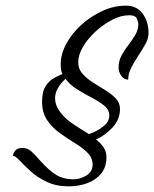

<svg xmlns="http://www.w3.org/2000/svg" viewBox="-20 -555 546 680"><path d="M224 105Q179 105 145.5 89Q112 73 88.5 51.5Q65 30 49.5 13.5Q34 -3 25 -4Q29 -17 36.5 -24Q44 -31 59 -31Q78 -31 91.5 -18.5Q105 -6 125 17Q153 48 178.5 64Q204 80 241 80Q264 80 286 66.5Q308 53 308 28Q308 4 290 -14Q272 -32 245.5 -48Q219 -64 192 -83.5Q165 -103 147 -129.5Q129 -156 129 -195Q129 -231 142 -250.5Q155 -270 172 -279Q189 -288 201 -293Q197 -301 196 -309.5Q195 -318 195 -328Q195 -363 214.5 -399.5Q234 -436 267.5 -466.5Q301 -497 342 -516Q383 -535 426 -535Q464 -535 485 -507Q506 -479 506 -437Q506 -419 495 -399Q484 -379 470 -358Q456 -337 445 -315.5Q434 -294 434 -273Q419 -273 409.5 -286.5Q400 -300 400 -316Q400 -339 410.5 -358.5Q421 -378 435 -396Q449 -414 459.5 -432Q470 -450 470 -471Q470 -475 465 -488Q460 -501 438 -501Q408 -501 376.5 -484.5Q345 -468 317.5 -442.5Q290 -417 273.5 -388.5Q257 -360 257 -335Q257 -311 272 -294Q287 -277 309 -263Q331 -249 353 -235.5Q375 -222 390 -206.5Q405 -191 405 -169Q405 -132 378.5 -103.5Q352 -75 320 -61Q337 -48 347 -33Q357 -18 357 2Q357 37 338 60Q319 83 288.5 94Q258 105 224 105ZM295 -80 315 -88Q332 -96 349.5 -110.5Q367 -125 367 -146Q367 -166 349.5 -180.5Q332 -195 306 -208.5Q280 -222 254 -238Q228 -254 212 -276Q193 -258 184 -241Q175 -224 175 -207Q175 -185 189 -164Q203 -143 226 -125Q242 -113 260 -102Q278 -91 295 -80Z"/></svg>

Font: Birthstone
Style: Regular
Weight: 400
Designer: Robert E. Leuschke
Foundry: Robert E. Leuschke
Version: Version 1.013; ttfautohint (v1.8.3)